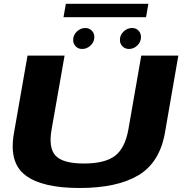

<svg xmlns="http://www.w3.org/2000/svg" viewBox="-20 -960 946 984"><path d="M387.5 3.5Q579.5 3.5 688.8 -61.5Q798 -126.5 825 -278L894 -675H704L638 -297Q621 -201 569.5 -161.5Q518 -122 410 -122Q303 -122 265.2 -161.8Q227.5 -201.5 244.5 -297L311 -675H121L51.5 -278Q24.5 -126.5 110.5 -61.5Q196.5 3.5 387.5 3.5ZM401.5 -709Q425 -709 444.2 -727Q463.5 -745 463.5 -770Q463.5 -790 450.2 -803.2Q437 -816.5 417 -816.5Q393 -816.5 374 -798.5Q355 -780.5 355 -755.5Q355 -736 367.8 -722.5Q380.5 -709 401.5 -709ZM641 -709Q665 -709 683.8 -727Q702.5 -745 702.5 -770Q702.5 -790 690 -803.2Q677.5 -816.5 656.5 -816.5Q632.5 -816.5 613.5 -798.5Q594.5 -780.5 594.5 -755.5Q594.5 -736 607.8 -722.5Q621 -709 641 -709ZM305.5 -872H728.5L740.5 -940.5H317.5Z"/></svg>

Font: Anybody Expanded
Style: Bold Italic
Weight: 700
Width: 7
Italic angle: -10°
Version: Version 1.113;gftools[0.9.25]